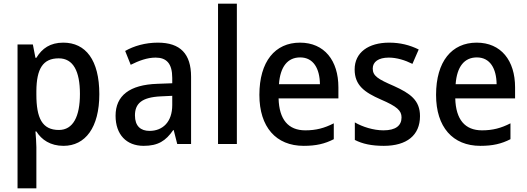

<svg xmlns="http://www.w3.org/2000/svg" viewBox="-20 -780 2855 1040"><path d="M323 -549C252 -549 208 -518 177 -467H172L158 -539H75V240H177V17C177 -8 174 -41 172 -68H177C205 -23 253 10 324 10C442 10 518 -89 518 -270C518 -455 444 -549 323 -549ZM298 -464C377 -464 413 -394 413 -271C413 -149 376 -76 299 -76C208 -76 177 -141 177 -268V-287C178 -407 212 -464 298 -464Z M835 -549C767 -549 705 -531 658 -504L688 -429C732 -451 777 -468 823 -468C881 -468 913 -437 913 -358V-329L832 -326C682 -321 606 -262 606 -153C606 -51 665 10 758 10C836 10 878 -17 918 -75H921L940 0H1015V-364C1015 -488 957 -549 835 -549ZM850 -258 913 -261V-211C913 -119 861 -71 790 -71C742 -71 711 -97 711 -155C711 -219 748 -253 850 -258Z M1263 0V-760H1161V0Z M1605 -549C1470 -549 1385 -447 1385 -266C1385 -92 1475 10 1625 10C1692 10 1739 -1 1788 -26V-112C1737 -86 1692 -74 1634 -74C1541 -74 1492 -133 1489 -247H1813V-307C1813 -452 1737 -549 1605 -549ZM1606 -469C1678 -469 1712 -408 1713 -324H1491C1498 -419 1538 -469 1606 -469Z M2255 -151C2255 -237 2202 -274 2114 -314C2026 -352 1999 -369 1999 -409C1999 -445 2030 -468 2086 -468C2129 -468 2174 -454 2214 -434L2248 -512C2199 -536 2148 -549 2088 -549C1976 -549 1901 -496 1901 -404C1901 -318 1954 -280 2043 -241C2131 -203 2155 -181 2155 -144C2155 -100 2124 -74 2057 -74C2003 -74 1943 -93 1902 -117V-22C1943 -1 1992 10 2059 10C2183 10 2255 -47 2255 -151Z M2562 -549C2427 -549 2342 -447 2342 -266C2342 -92 2432 10 2582 10C2649 10 2696 -1 2745 -26V-112C2694 -86 2649 -74 2591 -74C2498 -74 2449 -133 2446 -247H2770V-307C2770 -452 2694 -549 2562 -549ZM2563 -469C2635 -469 2669 -408 2670 -324H2448C2455 -419 2495 -469 2563 -469Z"/></svg>

Font: Noto Sans Khmer SemiCondensed Medium
Style: Regular
Weight: 500
Width: 4
Designer: Danh Hong and the Monotype Design Team
Foundry: Monotype Imaging Inc.
Version: Version 2.004